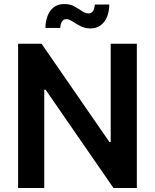

<svg xmlns="http://www.w3.org/2000/svg" viewBox="-20 -948 781 968"><path d="M669.9 -727.5V0H552.2L210 -495.6H203.1V0H71.3V-727.5H189.5L531.7 -231.9H538.1V-727.5ZM437 -804.7Q408.2 -804.7 385.7 -816.4Q363.3 -828.1 345.7 -839.8Q328.1 -851.6 314 -851.6Q299.3 -851.6 292 -838.6Q284.7 -825.7 283.7 -807.1H209Q210.4 -863.3 235.4 -895.5Q260.3 -927.7 303.7 -927.7Q333.5 -927.7 354.7 -915.8Q376 -903.8 393.1 -892.1Q410.2 -880.4 426.8 -880.4Q454.6 -880.4 458 -925.3H531.2Q529.8 -868.2 503.9 -836.4Q478 -804.7 437 -804.7Z"/></svg>

Font: Inter Semi Bold
Style: Regular
Weight: 600
Designer: Rasmus Andersson
Foundry: rsms
Version: Version 4.000;git-e0f93cc